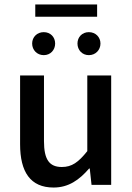

<svg xmlns="http://www.w3.org/2000/svg" viewBox="-20 -828 593 860"><path d="M138 -808V-753H415V-808ZM124 -633C124 -604 146 -581 176 -581C206 -581 227 -604 227 -633C227 -662 206 -684 176 -684C146 -684 124 -662 124 -633ZM327 -633C327 -604 348 -581 378 -581C408 -581 430 -604 430 -633C430 -662 408 -684 378 -684C348 -684 327 -662 327 -633ZM70 -182C70 -58 116 12 220 12C287 12 335 -22 379 -73H382L390 0H478V-490H371V-151C331 -101 302 -80 257 -80C201 -80 177 -113 177 -196V-490H70Z"/></svg>

Font: Cambridge Sans Medium
Style: Regular
Weight: 500
Version: Version 2.020;PS 002.020;hotconv 1.0.88;makeotf.lib2.5.64775